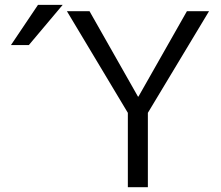

<svg xmlns="http://www.w3.org/2000/svg" viewBox="-20 -777 918 797"><path d="M351.6 -730.5 552.7 -376H554.7L755.9 -730.5H847.7L593.8 -308.6V0H510.7V-308.6L257.8 -730.5ZM137.7 -756.8H240.2L99.6 -589.8H25.4Z"/></svg>

Font: Mgen+ 1c regular
Style: Regular
Weight: 400
Designer: [Source Han Sans]
Ryoko NISHIZUKA  (kana & ideographs); Paul D. Hunt (Latin, Greek & Cyrillic); Wenlong ZHANG  (bopomofo
Version: Version 1.059.20150602